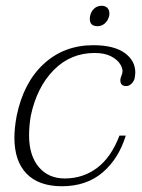

<svg xmlns="http://www.w3.org/2000/svg" viewBox="-20 -637 492 667"><path d="M292 -571Q292 -577 293 -581Q296 -597 307 -607Q318 -617 333 -617Q345 -617 352.5 -610Q360 -603 360 -590Q360 -584 359 -581Q355 -565 344 -555.5Q333 -546 319 -546Q292 -546 292 -571ZM30 -159Q30 -192 38 -235Q62 -351 132.5 -415.5Q203 -480 304 -480Q375 -480 412.5 -453.5Q450 -427 450 -385Q450 -380 448 -366Q446 -356 437.5 -347Q429 -338 418 -338Q398 -338 398 -359Q398 -364 401 -371.5Q404 -379 405 -384Q408 -396 398.5 -412.5Q389 -429 366.5 -441Q344 -453 309 -453Q225 -453 166.5 -393.5Q108 -334 87 -235Q81 -199 81 -167Q81 -97 114.5 -57Q148 -17 205 -17Q268 -17 317 -53.5Q366 -90 395 -166H417Q392 -85 336 -37.5Q280 10 195 10Q115 10 72.5 -33.5Q30 -77 30 -159Z"/></svg>

Font: Taviraj ExtraLight
Style: Italic
Weight: 275
Italic angle: -12°
Designer: Katatrad Team
Foundry: CadsonDemak
Version: Version 1.001